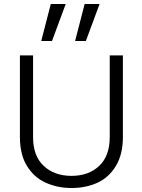

<svg xmlns="http://www.w3.org/2000/svg" viewBox="-20 -938 713 964"><path d="M339 6Q268 6 209 -21Q151 -47 115.5 -104.5Q80 -162 80 -250V-660H146V-250Q146 -155 199.5 -105Q253 -55 339 -55Q425 -55 478 -105Q531 -155 531 -250V-660H597V-250Q597 -163 562 -105Q527 -47 469 -20.5Q411 6 339 6ZM357 -732 405 -918H480L411 -732ZM187 -732 235 -918H310L241 -732Z"/></svg>

Font: Lil Grotesk
Style: Regular
Weight: 400
Designer: Bastien Sozeau
Foundry: NBR — Bastien Sozeau
Version: Version 4.002; ttfautohint (v1.8.4.7-5d5b)